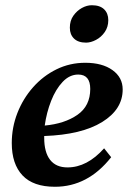

<svg xmlns="http://www.w3.org/2000/svg" viewBox="-20 -702 491 734"><path d="M190 12Q107 12 66 -31.5Q25 -75 25 -155Q25 -215 46.5 -270Q68 -325 106.5 -368.5Q145 -412 196 -437Q247 -462 306 -462Q371 -462 410 -434Q449 -406 449 -360Q449 -284 370.5 -235.5Q292 -187 149 -182Q149 -179 149 -175Q149 -120 171.5 -91Q194 -62 238 -62Q313 -62 378 -135L405 -101Q316 12 190 12ZM279 -417Q246 -417 219.5 -389Q193 -361 175.5 -316.5Q158 -272 151 -222Q227 -229 276 -263Q325 -297 325 -362Q325 -417 279 -417ZM309 -539Q279 -539 263 -554.5Q247 -570 247 -596Q247 -623 260.5 -642Q274 -661 293 -671.5Q312 -682 331 -682Q362 -682 378 -666.5Q394 -651 394 -625Q394 -599 380.5 -579.5Q367 -560 347 -549.5Q327 -539 309 -539Z"/></svg>

Font: Petrona
Style: Bold Italic
Weight: 700
Italic angle: -9°
Designer: Ringo R. Seeber
Foundry: Ringo R. Seeber
Version: Version 2.001; ttfautohint (v1.8.3)